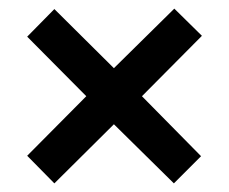

<svg xmlns="http://www.w3.org/2000/svg" viewBox="-20 -576 531 445"><path d="M384 -556 448 -493 309 -353 446 -214 383 -151 244 -288 106 -151 43 -215 180 -353 43 -491 106 -555 244 -418Z"/></svg>

Font: Noto Sans Ethiopic Condensed SemiBold
Style: Regular
Weight: 600
Width: 3
Designer: Monotype Design Team
Foundry: Monotype Imaging Inc.
Version: Version 2.102; ttfautohint (v1.8.4.7-5d5b)